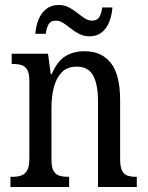

<svg xmlns="http://www.w3.org/2000/svg" viewBox="-20 -752 594 772"><path d="M22 0V-41H30Q49 -41 64.5 -46Q80 -51 89 -66.5Q98 -82 98 -114V-427Q98 -457 89.5 -471.5Q81 -486 65.5 -490.5Q50 -495 32 -495H27V-536H173L184 -454H188Q211 -507 243.5 -526.5Q276 -546 321 -546Q388 -546 425.5 -499Q463 -452 463 -349V-113Q463 -82 470.5 -66.5Q478 -51 492.5 -46Q507 -41 526 -41H530V0H374V-346Q374 -411 355 -447.5Q336 -484 288 -484Q250 -484 228 -461Q206 -438 196.5 -400.5Q187 -363 187 -321V-108Q187 -79 195.5 -64.5Q204 -50 219 -45.5Q234 -41 253 -41H258V0ZM340 -606Q317 -606 298.5 -615.5Q280 -625 264.5 -637.5Q249 -650 234.5 -659.5Q220 -669 205 -669Q183 -669 174.5 -652.5Q166 -636 164 -616H122Q124 -646 134.5 -672.5Q145 -699 165.5 -715.5Q186 -732 216 -732Q238 -732 256.5 -722.5Q275 -713 290.5 -700.5Q306 -688 320.5 -678.5Q335 -669 349 -669Q372 -669 380.5 -685.5Q389 -702 391 -722H432Q430 -693 420 -666Q410 -639 390 -622.5Q370 -606 340 -606Z"/></svg>

Font: Noto Serif Condensed
Style: Regular
Weight: 400
Width: 3
Designer: Monotype Design Team
Foundry: Monotype Imaging Inc.
Version: Version 2.015